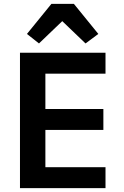

<svg xmlns="http://www.w3.org/2000/svg" viewBox="-20 -970 640 990"><path d="M245 -950C245 -950 119 -795 119 -795C119 -795 181 -746 181 -746C181 -746 301 -861 301 -861C301 -861 421 -746 421 -746C421 -746 487 -795 487 -795C487 -795 361 -950 361 -950C361 -950 245 -950 245 -950ZM524 0C524 0 524 -108 524 -108C524 -108 214 -108 214 -108C214 -108 214 -300 214 -300C214 -300 513 -300 513 -300C513 -300 513 -408 513 -408C513 -408 214 -408 214 -408C214 -408 214 -590 214 -590C214 -590 524 -590 524 -590C524 -590 524 -698 524 -698C524 -698 83 -698 83 -698C83 -698 83 0 83 0C83 0 524 0 524 0Z"/></svg>

Font: IBM Plex Mono Mod
Style: SemiBold
Weight: 500
Designer: Mike Abbink, Paul van der Laan, Pieter van Rosmalen
Foundry: Bold Monday
Version: ""